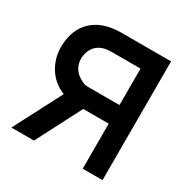

<svg xmlns="http://www.w3.org/2000/svg" viewBox="-163 -864 986 1008"><g transform="rotate(30 330.0 -360.0)"><path d="M292.5 -720C278.5 -720 254 -719 235 -716C110 -696.5 51.5 -609.5 51.5 -496.5C51.5 -413 96 -324.5 188 -289.5L37.5 0H174.5L315.5 -273H470V0H590V-720ZM297.5 -386C284 -386 265.5 -385 252 -390.5C192.5 -414.5 173.5 -456.5 173.5 -496.5C173.5 -536.5 192.5 -587 252 -602.5C266.5 -606 284 -607 297.5 -607H470V-386Z"/></g></svg>

Font: Hauora
Style: Bold
Weight: 700
Designer: Wayne Shih
Foundry: WCYS
Version: Version 1.001;hotconv 1.0.109;makeotfexe 2.5.65596